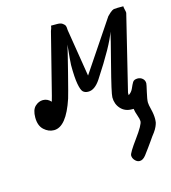

<svg xmlns="http://www.w3.org/2000/svg" viewBox="-100 -512 732 821"><g transform="rotate(-15 265.5 -101.5)"><path d="M34.2 -67.9Q34.2 -102.1 50 -116.9Q65.9 -131.8 85 -131.8Q105 -131.8 120.1 -115.2L127 -140.1L194.8 -408.2L199.2 -419.9L201.2 -430.2H229Q236.8 -430.2 242.9 -428.5Q249 -426.8 252.4 -423.8Q255.9 -420.9 258.5 -418.5Q261.2 -416 262.7 -411.6Q264.2 -407.2 264.2 -404.5Q264.2 -401.9 264.6 -397.5Q265.1 -393.1 265.1 -392.1L298.8 -183.1L448.2 -405.8L461.9 -418.9L471.2 -425.8L479 -429.2L496.1 -430.2H521Q521 -424.3 523.4 -415Q525.9 -405.8 525.9 -399.9L444.8 -67.9V-57.1Q459 -65.9 465.6 -81.5Q472.2 -97.2 478 -106.7Q483.9 -116.2 500 -116.2Q512.2 -116.2 521.5 -108.2Q530.8 -100.1 530.8 -86.9Q530.8 -82 523.4 -50.5Q516.1 -19 516.1 -5.9Q516.1 3.9 522 26.9Q527.8 49.8 527.8 69.8Q527.8 74.7 527.3 78.9Q526.9 83 526.4 86.4Q525.9 89.8 523.9 94.5Q522 99.1 520.5 103Q519 106.9 515.1 113.5Q511.2 120.1 507.6 125Q503.9 129.9 496.3 139.9Q488.8 149.9 483.4 158.4Q478 167 466.6 181.9Q455.1 196.8 445.8 210Q432.6 227.1 418 227.1Q406.7 227.1 397.5 217Q388.2 207 388.2 194.8Q388.2 183.6 426.5 131.3Q464.8 79.1 464.8 63Q464.8 54.2 458.5 36.6Q452.1 19 450.2 4.9H442.9Q412.1 4.9 393.6 -15.6Q375 -36.1 375 -65.9Q375 -84 406 -203.6Q437 -323.2 439.9 -339.8Q421.9 -284.7 336.9 -154.8Q311 -115.7 282.2 -116.2Q268.1 -116.2 259.5 -124Q251 -131.8 245.6 -160.9Q240.2 -189.9 240.2 -245.1Q240.2 -259.3 248 -334Q244.1 -314.9 220 -220Q195.8 -125 190.9 -109.9Q152.8 5.4 98.1 4.9Q74.2 4.9 54.2 -13.4Q34.2 -31.7 34.2 -67.9Z"/></g></svg>

Font: CMU Typewriter Text
Style: Italic
Weight: 500
Italic angle: -14.04°
Version: Version 0.7.0